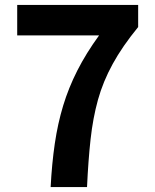

<svg xmlns="http://www.w3.org/2000/svg" viewBox="-20 -761 630 781"><path d="M186 0Q191 -96 203 -177.5Q215 -259 237 -331.5Q259 -404 294.5 -474Q330 -544 383 -617H50V-741H542V-651Q478 -573 438.5 -501Q399 -429 378.5 -355Q358 -281 348.5 -195Q339 -109 334 0Z"/></svg>

Font: Noto Sans SC Thin
Style: Bold
Weight: 700
Version: Version 2.004-H2;hotconv 1.0.118;makeotfexe 2.5.65603